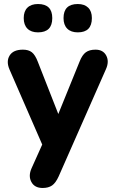

<svg xmlns="http://www.w3.org/2000/svg" viewBox="-20 -746 573 955"><path d="M367 -585Q333 -585 314.5 -603.5Q296 -622 296 -656Q296 -726 367 -726Q400 -726 418.5 -708Q437 -690 437 -656Q437 -585 367 -585ZM169 -585Q135 -585 116.5 -603.5Q98 -622 98 -656Q98 -690 116.5 -708Q135 -726 169 -726Q240 -726 240 -656Q240 -585 169 -585ZM192 189Q152 189 136 159Q120 129 137 91L190 -27L27 -401Q10 -441 28 -470Q46 -499 94 -499Q122 -499 138.5 -486Q155 -473 168 -439L270 -179L376 -440Q389 -473 407 -486Q425 -499 455 -499Q493 -499 508.5 -469.5Q524 -440 507 -402L272 131Q257 164 239 176.5Q221 189 192 189Z"/></svg>

Font: Nunito ExtraBold
Style: Regular
Weight: 800
Designer: Vernon Adams
Foundry: Vernon Adams
Version: Version 3.602